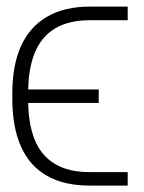

<svg xmlns="http://www.w3.org/2000/svg" viewBox="-20 -566 440 585"><path d="M254.4 -41.5H369.1V-0.5H254.4Q175.3 -0.5 122.8 -30.5Q70.3 -60.5 44.2 -118.9Q18.1 -177.2 17.6 -260.7V-285.6Q18.1 -368.7 44.4 -426.5Q70.8 -484.4 123.5 -515.1Q176.3 -545.9 254.4 -545.9H369.1V-504.4H254.4Q189 -504.4 147.2 -479Q105.5 -453.6 85.7 -404.5Q65.9 -355.5 65.9 -285.6V-260.7Q65.9 -189.9 85.4 -141.1Q105 -92.3 146.7 -66.9Q188.5 -41.5 254.4 -41.5ZM280.8 -293.5V-252.4H34.7V-293.5Z"/></svg>

Font: Inter Tight ExtraLight
Style: Regular
Weight: 250
Designer: Rasmus Andersson
Foundry: rsms
Version: Version 3.004